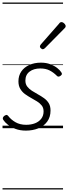

<svg xmlns="http://www.w3.org/2000/svg" viewBox="-20 -1015 540 1520"><path d="M185 19Q139 19 103 5.5Q67 -8 42.5 -27.5Q18 -47 6 -66Q1 -74 2.5 -81.5Q4 -89 13 -97Q23 -104 30.5 -105Q38 -106 45 -97Q67 -68 102.5 -47.5Q138 -27 187 -27Q226 -27 257 -39Q288 -51 306.5 -75Q325 -99 325 -133Q325 -161 310.5 -179.5Q296 -198 273.5 -212Q251 -226 225.5 -240Q200 -254 177.5 -270.5Q155 -287 140.5 -311.5Q126 -336 126 -371Q126 -416 148.5 -449Q171 -482 211.5 -500.5Q252 -519 304 -519Q346 -519 378.5 -506.5Q411 -494 433 -476.5Q455 -459 465 -443Q471 -434 470 -428Q469 -422 458 -414Q451 -409 443.5 -408.5Q436 -408 430 -415Q403 -442 372.5 -457.5Q342 -473 299 -473Q247 -473 214 -448Q181 -423 181 -377Q181 -349 195.5 -330Q210 -311 232.5 -296.5Q255 -282 280.5 -268Q306 -254 329 -237.5Q352 -221 366 -198Q380 -175 380 -140Q380 -88 353.5 -52Q327 -16 282.5 1.5Q238 19 185 19ZM318 -625Q313 -625 304.5 -632Q296 -639 296 -646Q296 -650 297.5 -654Q299 -658 303 -663L447 -827Q452 -835 457 -837.5Q462 -840 467 -840Q474 -840 481.5 -835Q489 -830 494.5 -822.5Q500 -815 500 -808Q500 -803 498 -799.5Q496 -796 492 -792L336 -634Q327 -625 318 -625ZM0 475H479V485H0ZM0 -20H479V0H0ZM0 -505H479V-500H0ZM0 -995H479V-985H0Z"/></svg>

Font: Playwrite CZ Guides
Style: Regular
Weight: 400
Designer: Veronika Burian, José Scaglione
Foundry: TypeTogether
Version: Version 1.003